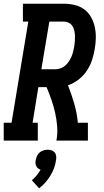

<svg xmlns="http://www.w3.org/2000/svg" viewBox="-39 -755 559 1031"><path d="M-19 0V-96H23L113 -639H84V-735H304Q334 -735 362.5 -728Q391 -721 413.5 -704.5Q436 -688 450 -663Q464 -638 470 -610Q476 -582 475.5 -552Q475 -522 470 -493Q465 -462 455 -432Q445 -402 427 -375Q409 -348 382.5 -327.5Q356 -307 326 -297Q345 -249 359.5 -199Q374 -149 379 -96H433V0H264Q271 -38 268 -76Q265 -114 257 -149.5Q249 -185 237 -219.5Q225 -254 211 -287H167L136 -96H164V0ZM183 -383H257Q272 -383 286 -388Q300 -393 311.5 -403Q323 -413 331 -425.5Q339 -438 345 -451.5Q351 -465 354 -479Q357 -493 360 -507Q362 -521 363 -535.5Q364 -550 363.5 -563.5Q363 -577 360 -590.5Q357 -604 350 -615Q343 -626 330.5 -632.5Q318 -639 304 -639H226ZM171 256 132 213Q146 201 158 186.5Q170 172 179 156Q171 154 165 149Q159 144 155.5 136.5Q152 129 151.5 120.5Q151 112 153 104Q155 93 160 82Q165 71 174 63.5Q183 56 194.5 52.5Q206 49 217 49Q228 49 238 52.5Q248 56 254.5 63.5Q261 71 262.5 82Q264 93 262 104Q259 126 251.5 147Q244 168 232 187.5Q220 207 205 224.5Q190 242 171 256Z"/></svg>

Font: Iosevka Curly Slab Oblique
Style: Bold
Weight: 700
Italic angle: -9°
Monospace: yes
Designer: Belleve Invis
Foundry: Belleve Invis
Version: Version 11.1.0; ttfautohint (v1.8.3)